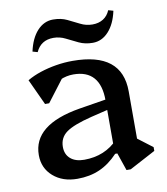

<svg xmlns="http://www.w3.org/2000/svg" viewBox="-80 -756 725 836"><g transform="rotate(-10 282.5 -338.0)"><path d="M412 12.2 385.2 -65.9H374.7V-302.9Q374.7 -370.1 344.9 -404Q315.1 -438 256 -438Q224.9 -438 196.5 -425.2Q168.1 -412.4 150 -389.9L154.9 -473.5H238.2L130.9 -332.6H112.6L59.8 -446.9Q86.2 -462.5 119.3 -473.5Q152.5 -484.5 189.3 -490.6Q226.1 -496.7 262.9 -496.7Q371.9 -496.7 426.4 -453.5Q480.9 -410.3 480.9 -323.4V-85.3L439.5 -146.1L545.6 -65.5V-48.9L430.8 12.2ZM195.6 12.7Q130.4 12.7 88.8 -23.7Q47.2 -60.2 47.2 -117.9Q47.2 -252 257.1 -286.8L408.6 -311.3V-268.2L302 -242.4Q221.3 -222.5 188.9 -199.1Q156.5 -175.8 156.5 -134.8Q156.5 -101.6 178.5 -82.7Q200.5 -63.8 238.9 -63.8Q330.6 -63.8 389.7 -126.1V-65.9H375.6Q337.7 -25.6 294.1 -6.5Q250.4 12.7 195.6 12.7ZM364.2 -558.8Q330.2 -558.8 303.2 -571.6Q276.1 -584.3 251.1 -597.1Q226 -609.9 198 -609.9Q170.1 -609.9 150.7 -597.4Q131.3 -585 120.3 -560.6L98.4 -566.8Q110.7 -624 140.4 -656.4Q170.2 -688.8 210.4 -688.8Q245.4 -688.8 271.9 -676Q298.5 -663.3 323.5 -650.5Q348.6 -637.7 376.6 -637.7Q404.5 -637.7 424.3 -650.3Q444.2 -662.8 454.3 -687L476.2 -680.8Q463.9 -623.6 434.1 -591.2Q404.4 -558.8 364.2 -558.8Z"/></g></svg>

Font: Platypi Light
Style: Regular
Weight: 300
Designer: David Sargent
Foundry: Bolt Cutter Type
Version: Version 1.200